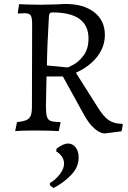

<svg xmlns="http://www.w3.org/2000/svg" viewBox="-20 -661 651 974"><path d="M285 -42 287 -38 278 4Q266 3 230 2Q194 1 155 1Q120 1 93 2Q66 3 57 4L66 -41Q98 -45 114 -52Q130 -59 136 -74.5Q142 -90 142 -120L143 -540Q143 -572 135.5 -583Q128 -594 106 -594Q96 -594 86 -593Q76 -592 72 -592L70 -596L77 -640Q89 -639 122 -638Q155 -637 188 -637Q222 -637 259.5 -638.5Q297 -640 311 -641Q404 -641 458 -599Q512 -557 512 -484Q512 -424 473.5 -374Q435 -324 365 -292L475 -118Q504 -70 531.5 -51.5Q559 -33 599 -33L603 -29L597 5L512 16Q487 16 458.5 -9.5Q430 -35 406 -79L299 -273H216L213 -124Q213 -86 218 -69.5Q223 -53 237 -47.5Q251 -42 285 -42ZM429 -466Q429 -598 246 -598Q236 -598 232.5 -593.5Q229 -589 228 -575Q219 -422 218 -329L321 -319Q321 -316 351 -332Q381 -348 405 -381Q429 -414 429 -466ZM325 67Q348 67 363.5 86.5Q379 106 379 138Q379 187 341 226.5Q303 266 251 293L233 278V268Q264 249 284.5 221.5Q305 194 305 169Q305 150 294 133.5Q283 117 265 107L267 93Q301 67 325 67Z"/></svg>

Font: Sahitya
Style: Regular
Weight: 400
Designer: Juan Pablo del Peral
Foundry: Juan Pablo del Peral (http://www.huertatipografica.com)
Version: Version 1.001;PS 001.000;hotconv 1.0.70;makeotf.lib2.5.58329